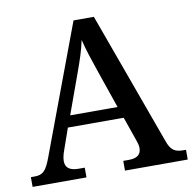

<svg xmlns="http://www.w3.org/2000/svg" viewBox="-80 -794 877 874"><g transform="rotate(-10 359.0 -357.0)"><path d="M1 0H250V-45H222C181 -45 161 -60 161 -91C161 -104 165 -122 171 -138L206 -238H464L502 -129C507 -115 511 -103 511 -90C511 -59 491 -45 454 -45H428V0H718V-45H706C667 -45 648 -57 633 -100L410 -714H316L95 -122C72 -59 56 -45 18 -45H1ZM226 -291 293 -476C314 -534 327 -573 337 -620C348 -573 365 -524 384 -468L445 -291Z"/></g></svg>

Font: Noto Serif Georgian Medium
Style: Regular
Weight: 500
Designer: Monotype Design Team, Akaki Razmadze
Foundry: Google LLC
Version: Version 2.003